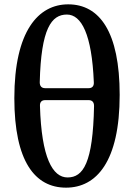

<svg xmlns="http://www.w3.org/2000/svg" viewBox="-20 -841 616 884"><path d="M284 23C424 23 531 -97 531 -404C531 -695 438 -821 294 -821C157 -821 46 -699 46 -389C46 -98 141 23 284 23ZM188 -380H388C404 -380 413 -371 413 -353C408 -90 363 -24 291 -24C222 -24 171 -115 164 -353C163 -371 172 -380 188 -380ZM163 -462C169 -710 217 -774 288 -774C355 -774 403 -683 412 -462C413 -444 404 -435 388 -435H188C172 -435 163 -444 163 -462Z"/></svg>

Font: 寒蝉锦书宋Pro Soft
Style: Regular
Weight: 700
Designer: 寒蝉锦书宋{Warren} 思源宋体{Ryoko NISHIZUKA 西塚涼子 (kana & ideographs); Frank Grießhammer (Latin, Greek & Cyrillic); Wenlong ZHANG 
Foundry: Adobe & ChillType
Version: Version 2.000;Glyphs 3.1.1 (3135)